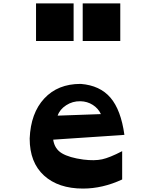

<svg xmlns="http://www.w3.org/2000/svg" viewBox="-20 -1076 898 1119"><path d="M190 -837V-1056H409V-837ZM462 -837V-1056H681V-837ZM705 -290 290 -262Q298 -208 341 -182.5Q384 -157 466 -146Q531 -138 575 -147.5Q619 -157 692 -195V-30Q578 23 464 23Q320 23 236.5 -53Q153 -129 153 -268V-269Q159 -417 238 -502Q317 -587 449 -587H451Q563 -578 624 -506.5Q685 -435 705 -290ZM316 -402 568 -411Q553 -444 521 -464.5Q489 -485 449 -486Q403 -487 365.5 -462.5Q328 -438 316 -402Z"/></svg>

Font: OpenDyslexic
Style: Bold
Weight: 800
Designer: Abbie Gonzalez
Version: Version 0.920;hotconv 1.0.109;makeotfexe 2.5.65596